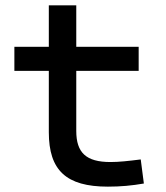

<svg xmlns="http://www.w3.org/2000/svg" viewBox="-20 -694 626 724"><path d="M386.7 9.8C435.5 9.8 476.6 5.9 522.5 -2L510.7 -92.8C463.9 -86.9 428.7 -83 396.5 -83C304.7 -83 267.6 -118.2 267.6 -200.2V-426.8H502.9V-517.6H267.6V-673.8H164.1V-517.6H34.2V-426.8H164.1V-195.3C164.1 -51.8 229.5 9.8 386.7 9.8Z"/></svg>

Font: CaskaydiaCove Nerd Font
Style: Regular
Weight: 400
Designer: Aaron Bell
Foundry: Saja Typeworks
Version: Version 2111.1;Nerd Fonts 2.3.3